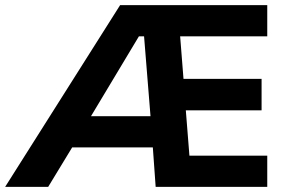

<svg xmlns="http://www.w3.org/2000/svg" viewBox="-51 -725 1094 745"><path d="M-31 0 415 -705H986V-584H648L661 -419H964V-297H670L684 -121H986V0H553L542 -153H229L136 0ZM488 -584 302 -274H533L508 -584Z"/></svg>

Font: Mulish ExtraBold
Style: Regular
Weight: 800
Designer: Vernon Adams
Foundry: Vernon Adams
Version: Version 3.603; ttfautohint (v1.8.3)